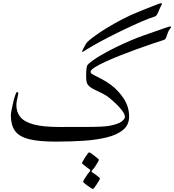

<svg xmlns="http://www.w3.org/2000/svg" viewBox="-20 -906 1138 1254"><path d="M1097.7 -728Q1082.5 -710 1076.2 -692.1Q1069.8 -674.3 1065.2 -661.4Q1060.5 -648.4 1049.8 -645Q1020.5 -635.7 974.1 -620.1Q927.7 -604.5 873.8 -585Q819.8 -565.4 766.6 -544.4Q713.4 -523.4 669.2 -503.2Q625 -482.9 598.1 -465.6Q571.3 -448.2 571.3 -436.5Q571.3 -427.7 591.1 -417Q610.8 -406.2 641.6 -390.9Q672.4 -375.5 704.6 -351.6Q751 -317.4 787.1 -263.7Q823.2 -210 823.2 -144.5Q823.2 -91.3 785.2 -58.8Q747.1 -26.4 680.4 -9.5Q613.8 7.3 527.6 13.2Q441.4 19 344.7 19Q231.9 19 168 2.4Q104 -14.2 77.4 -52Q50.8 -89.8 50.8 -153.8Q50.8 -162.1 55.2 -186Q59.6 -210 66.2 -237.3Q72.8 -264.6 79.6 -284.7Q86.4 -304.7 91.3 -304.7Q99.6 -304.7 99.6 -295.4Q99.6 -292 96.4 -278.6Q93.3 -265.1 90.1 -249Q86.9 -232.9 86.9 -220.2Q86.9 -173.8 112.8 -141.8Q138.7 -109.9 200 -93.3Q261.2 -76.7 366.7 -76.7Q469.2 -76.7 534.7 -76.9Q600.1 -77.1 638.7 -78.9Q677.2 -80.6 698.7 -85Q753.9 -96.2 774.9 -112.8Q795.9 -129.4 795.9 -141.6Q795.9 -159.7 777.8 -183.6Q759.8 -207.5 735.8 -230Q711.9 -252.4 694.3 -266.6Q675.3 -282.7 649.4 -295.4Q623.5 -308.1 600.6 -319.1Q577.6 -330.1 566.9 -339.4Q552.7 -350.1 547.6 -364.7Q542.5 -379.4 542.5 -408.7Q542.5 -440.4 545.4 -460.4Q548.3 -480.5 556.6 -487.8Q586.9 -514.2 633.8 -542Q680.7 -569.8 733.4 -595.7Q786.1 -621.6 835 -642.1Q883.8 -662.6 917.5 -674.3Q931.6 -679.2 959 -688.7Q986.3 -698.2 1015.9 -708.7Q1045.4 -719.2 1067.1 -726.6Q1088.9 -733.9 1091.8 -733.9Q1094.2 -733.9 1095 -732.2Q1095.7 -730.5 1097.7 -728ZM522.5 -567.9Q516.6 -564.9 516.6 -567.9Q516.6 -572.8 522.9 -585.9Q529.3 -599.1 537.1 -612.5Q544.9 -626 549.3 -630.4Q578.1 -658.2 625.5 -689.9Q672.9 -721.7 726.6 -752Q780.3 -782.2 827.6 -804.2Q837.9 -809.1 861.1 -818.8Q884.3 -828.6 912.4 -840.1Q940.4 -851.6 966.8 -861.8Q993.2 -872.1 1011.2 -878.9Q1029.3 -885.7 1031.2 -885.7Q1037.1 -885.7 1037.1 -879.4Q1037.1 -876.5 1031.2 -866.5Q1025.4 -856.4 1017.1 -835Q1011.2 -820.3 1004.9 -810.1Q998.5 -799.8 988.8 -797.4Q954.1 -786.6 903.3 -764.6Q852.5 -742.7 795.2 -715.3Q737.8 -688 683.1 -659.7Q628.4 -631.3 585.9 -606.9Q543.5 -582.5 522.5 -567.9ZM633.3 260.3Q633.3 262.2 627.2 272.9Q621.1 283.7 612.5 296.6Q604 309.6 596.7 319.1Q589.4 328.6 586.4 328.6Q584.5 328.6 574.5 322.3Q564.5 315.9 552.5 307.4Q540.5 298.8 531.7 291.3Q522.9 283.7 522.9 280.8Q522.9 277.3 530.5 264.4Q538.1 251.5 548.1 237.1Q558.1 222.7 565.4 215.3Q569.3 211.4 569.3 206.1Q569.3 202.6 566.4 200.7Q557.6 194.8 545.7 186Q533.7 177.2 524.7 169.2Q515.6 161.1 515.6 159.2Q515.6 156.2 521.7 145.3Q527.8 134.3 536.4 121.1Q544.9 107.9 552.2 98.4Q559.6 88.9 561.5 88.9Q564.9 88.9 575.2 95.7Q585.4 102.5 597.2 111.6Q608.9 120.6 617.4 128.2Q626 135.7 626 137.2Q626 140.1 618.7 153.6Q611.3 167 601.6 181.4Q591.8 195.8 585 202.1Q583.5 204.1 580.8 207Q578.1 210 578.1 213.4Q578.1 216.8 581.1 218.8Q589.8 223.6 602.3 232.7Q614.7 241.7 624 250Q633.3 258.3 633.3 260.3Z"/></svg>

Font: Scheherazade New Rohingya
Style: Regular
Weight: 400
Designer: SIL International
Foundry: SIL International
Version: Version 3.000 ; LngRng